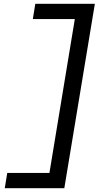

<svg xmlns="http://www.w3.org/2000/svg" viewBox="-20 -843 540 1006"><path d="M5 143 18 63H239L372 -743H152L165 -823H477L317 143Z"/></svg>

Font: Iosevka Slab Medium Oblique
Style: Regular
Weight: 500
Italic angle: -9°
Monospace: yes
Designer: Belleve Invis
Foundry: Belleve Invis
Version: Version 11.1.1; ttfautohint (v1.8.3)